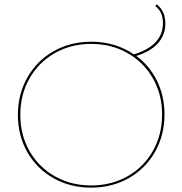

<svg xmlns="http://www.w3.org/2000/svg" viewBox="-20 -854 835 879"><path d="M733 -330Q733 -235 689.5 -158.5Q646 -82 569.5 -38.5Q493 5 397 5Q302 5 225.5 -38Q149 -81 105.5 -157Q62 -233 62 -328Q62 -423 105.5 -499.5Q149 -576 225.5 -619.5Q302 -663 398 -663Q508 -663 593 -605Q726 -646 726 -748Q726 -800 691 -826L698 -834Q737 -803 737 -746Q737 -694 703 -656Q669 -618 604 -598Q665 -553 699 -483.5Q733 -414 733 -330ZM722 -330Q722 -422 680 -495.5Q638 -569 564 -611Q490 -653 398 -653Q305 -653 231 -611Q157 -569 115 -495Q73 -421 73 -328Q73 -236 115 -162.5Q157 -89 231 -47Q305 -5 397 -5Q490 -5 564 -47Q638 -89 680 -163Q722 -237 722 -330Z"/></svg>

Font: Ysabeau SC Hairline
Style: Regular
Weight: 100
Designer: Christian Thalmann (Catharsis Fonts)
Version: Version 0.003